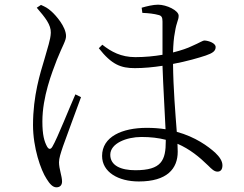

<svg xmlns="http://www.w3.org/2000/svg" viewBox="-20 -767 1040 820"><path d="M221 33C237 33 245 23 245 8C245 -15 232 -45 232 -74C232 -91 239 -112 249 -142C262 -179 307 -300 326 -352L302 -364C279 -313 224 -174 204 -141C196 -127 188 -129 181 -141C169 -163 161 -191 161 -248C161 -354 202 -457 223 -512C248 -574 262 -593 262 -613C262 -653 218 -702 200 -718C183 -733 175 -737 155 -746L137 -734C174 -691 198 -661 197 -627C196 -597 183 -563 170 -515C152 -455 121 -359 121 -233C121 -136 154 -41 179 -3C192 18 205 33 221 33ZM556 -476C594 -476 635 -480 674 -486C677 -396 684 -286 687 -215C662 -219 636 -221 607 -221C501 -221 416 -183 416 -101C416 -32 485 8 573 8C694 8 739 -47 739 -119L738 -153C791 -130 831 -97 869 -60C884 -45 895 -34 909 -34C923 -34 930 -44 930 -61C930 -79 918 -97 899 -115C869 -142 815 -182 735 -204C729 -283 720 -390 719 -494C778 -505 829 -520 859 -530C888 -540 901 -549 901 -566C901 -583 871 -593 854 -594C845 -594 834 -585 799 -570C783 -562 755 -552 719 -543C720 -576 722 -605 727 -629C734 -675 743 -680 743 -700C743 -722 692 -747 655 -747C634 -747 605 -740 585 -734L588 -712C615 -711 639 -708 657 -703C670 -700 674 -693 674 -675V-533C639 -527 599 -523 558 -523C497 -523 455 -546 417 -576L402 -561C457 -491 496 -476 556 -476ZM688 -170V-165C688 -82 670 -40 558 -40C496 -40 451 -60 451 -106C451 -155 521 -182 584 -182C623 -182 657 -178 688 -170Z"/></svg>

Font: Source Han Serif CN Light
Style: Regular
Weight: 300
Designer: Ryoko NISHIZUKA 西塚涼子 (kana & ideographs); Frank Grießhammer (Latin, Greek & Cyrillic); Wenlong ZHANG 张文龙 (bopomofo); San
Foundry: Adobe
Version: Version 2.003;hotconv 1.1.1;makeotfexe 2.6.0